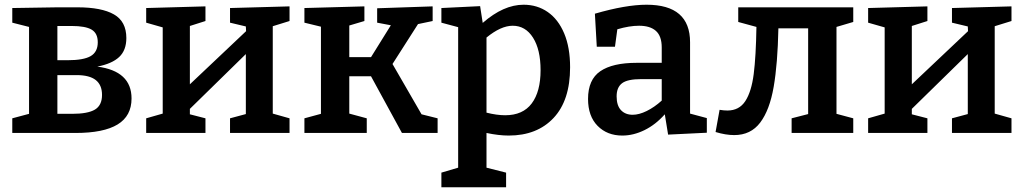

<svg xmlns="http://www.w3.org/2000/svg" viewBox="-20 -563 4334 813"><path d="M537 -146Q537 -72 478 -36Q419 0 300 0H32V-62L103 -81V-449L32 -467V-529L223 -532H308Q410 -532 462.5 -502Q515 -472 515 -402Q515 -350 484.5 -321.5Q454 -293 392 -281Q537 -262 537 -146ZM223 -453V-308H266Q334 -308 364 -325.5Q394 -343 394 -384Q394 -422 368 -437.5Q342 -453 283 -453ZM285 -81Q352 -81 382 -99Q412 -117 412 -161Q412 -203 385.5 -224Q359 -245 304 -245H223V-81Z M1206 -536V-474L1135 -452V-82L1206 -62V0H954V-62L1021 -80V-334L784 -102V-79L850 -62V0H599V-62L669 -82V-447L599 -467V-529L850 -536V-474L784 -453V-206L1022 -431L1021 -451L954 -467V-529Z M1642 -292 1765 -79 1833 -62V0H1682L1551 -240H1459V-82L1533 -62V0H1269V-62L1339 -81V-450L1269 -467V-529L1523 -536V-474L1459 -455V-321H1551L1635 -456L1577 -467V-528L1812 -536V-474L1750 -461Z M2394 -278Q2394 -138 2324 -63.5Q2254 11 2134 11Q2092 11 2040 0V147L2123 168V230H1849V168L1920 147V-448L1849 -467V-529L2013 -537L2024 -466Q2112 -543 2197 -543Q2255 -543 2299.5 -512Q2344 -481 2369 -421.5Q2394 -362 2394 -278ZM2269 -266Q2269 -353 2237 -403.5Q2205 -454 2151 -454Q2101 -454 2040 -404V-86Q2084 -75 2119 -75Q2194 -75 2231.5 -125Q2269 -175 2269 -266Z M2902 -82 2973 -63V-1L2809 7L2795 -79Q2756 -35 2709 -12Q2662 11 2615 11Q2551 11 2510.5 -30Q2470 -71 2470 -144Q2470 -226 2522 -261.5Q2574 -297 2676 -297H2782V-362Q2782 -410 2757.5 -432Q2733 -454 2686 -454Q2645 -454 2594 -439L2584 -365H2507L2499 -505Q2630 -543 2718 -543Q2902 -543 2902 -384ZM2782 -137V-228H2695Q2637 -228 2614 -210.5Q2591 -193 2591 -155Q2591 -116 2609.5 -96.5Q2628 -77 2659 -77Q2686 -77 2718.5 -93Q2751 -109 2782 -137Z M3593 -470 3522 -449V-81L3593 -62V0H3332V-62L3402 -80V-443H3276Q3273 -293 3256 -195Q3239 -97 3199 -44Q3159 9 3089 9Q3053 9 3010 -4L3027 -98Q3045 -95 3060 -95Q3110 -95 3136 -135Q3162 -175 3171.5 -249.5Q3181 -324 3183 -449L3106 -470V-532H3593Z M4263 -536V-474L4192 -452V-82L4263 -62V0H4011V-62L4078 -80V-334L3841 -102V-79L3907 -62V0H3656V-62L3726 -82V-447L3656 -467V-529L3907 -536V-474L3841 -453V-206L4079 -431L4078 -451L4011 -467V-529Z"/></svg>

Font: Bitter Pro SemiBold
Style: Regular
Weight: 600
Designer: Sol Matas, and Bitter project Authors
Foundry: Sol Matas
Version: Version 1.010